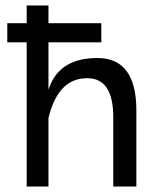

<svg xmlns="http://www.w3.org/2000/svg" viewBox="-20 -686 570 706"><path d="M481.4 0H396.5V-254.9Q396.5 -399.4 299.8 -398.4Q193.4 -398.4 158.2 -252V0H78.1V-530.3H6.8V-600.6H78.1V-666H158.2V-600.6H352.5V-530.3H158.2V-356.4L163.1 -369.1Q203.1 -472.7 337.9 -472.7Q481.4 -472.7 481.4 -280.3Z"/></svg>

Font: BF_TEXT
Style: Regular
Weight: 400
Foundry: EA DICE
Version: Version 1.404